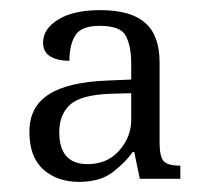

<svg xmlns="http://www.w3.org/2000/svg" viewBox="-20 -739 400 379"><path d="M136 -380Q93 -380 65.5 -404.5Q38 -429 38 -479Q38 -528 76 -552.5Q114 -577 192 -580L239 -582V-614Q239 -648 228.5 -668Q218 -688 177 -688Q140 -688 128.5 -669Q117 -650 117 -619Q94 -619 79.5 -627.5Q65 -636 65 -655Q65 -682 95 -700.5Q125 -719 178 -719Q238 -719 266.5 -694Q295 -669 295 -616V-458Q295 -430 303 -421Q311 -412 336 -412V-386H256L245 -439H242Q228 -419 203 -399.5Q178 -380 136 -380ZM153 -415Q192 -415 215.5 -442Q239 -469 239 -502V-555L200 -554Q140 -552 118.5 -532.5Q97 -513 97 -478Q97 -415 153 -415Z"/></svg>

Font: Noto Serif Malayalam Light
Style: Regular
Weight: 300
Designer: Indian type Foundry, Jelle Bosma, Monotype Design Team
Foundry: Monotype Imaging Inc.
Version: Version 2.104; ttfautohint (v1.8.4.7-5d5b)